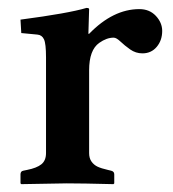

<svg xmlns="http://www.w3.org/2000/svg" viewBox="-20 -467 441 489"><path d="M207 -380.9Q268.1 -443.8 335 -443.8Q360.8 -443.8 377 -426.5Q393.1 -409.2 393.1 -388.2Q393.1 -364.3 379.2 -347.7Q365.2 -331.1 342.8 -331.1Q325.7 -331.1 311.5 -341.1Q297.4 -351.1 286.9 -361.1Q276.4 -371.1 269.5 -371.1Q251.5 -371.1 232.9 -357.9Q207 -339.8 207 -288.1V-77.1Q207 -64 213.1 -55.4Q219.2 -46.9 228.5 -42.5Q237.8 -38.1 254.9 -34.2L263.2 -32.2Q271 -30.3 271 -22.9V0L269 2Q189 0 149.9 0L34.2 2L32.2 0V-22.9Q32.2 -30.8 39.1 -32.2L48.8 -34.2Q73.7 -39.1 85.4 -48.6Q97.2 -58.1 97.2 -77.1V-320.8Q97.2 -356 92 -366.9Q86.9 -377.9 75.2 -378.9L34.2 -382.8L32.2 -417Q154.3 -433.1 200.2 -446.8Q207 -446.8 207 -443.8L205.1 -380.9Z"/></svg>

Font: Linux Libertine
Style: Semibold
Weight: 600
Designer: Philipp H. Poll
Foundry: Philipp H. Poll
Version: Version 5.1.2 ; ttfautohint (v0.9)